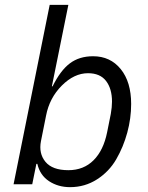

<svg xmlns="http://www.w3.org/2000/svg" viewBox="-20 -760 612 792"><path d="M36 0 185 -740H262L194 -404H197Q229 -469 268 -498.5Q307 -528 364 -528Q435 -528 478 -475Q521 -422 521 -331Q521 -272 505 -213Q489 -154 459.5 -103Q430 -52 380 -20Q330 12 269 12Q220 12 182.5 -12.5Q145 -37 134 -84H130L113 0ZM262 -58Q325 -58 366 -99Q407 -140 422 -215L437 -290Q442 -318 442 -341Q442 -394 417.5 -426Q393 -458 343 -458Q286 -458 235 -407Q184 -356 170 -283L149 -178Q139 -127 167.5 -92.5Q196 -58 262 -58Z"/></svg>

Font: Aneliza
Style: Italic
Weight: 400
Italic angle: -11.31°
Designer: Mike Abbink, Paul van der Laan, Pieter van Rosmalen
Foundry: Bold Monday
Version: Version 3.0